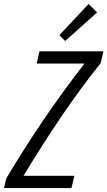

<svg xmlns="http://www.w3.org/2000/svg" viewBox="-34 -953 544 973"><path d="M-14 0 -2 -49Q81 -189 177 -331.5Q273 -474 394 -631H152L166 -693H490L476 -633Q372 -503 276 -361Q180 -219 85 -62H343L328 0ZM296 -745 267 -775 415 -933 458 -890Z"/></svg>

Font: Ubuntu Sans Condensed
Style: Italic
Weight: 400
Width: 3
Italic angle: -13.5°
Designer: Dalton Maag Ltd
Foundry: Dalton Maag Ltd
Version: Version 1.006; ttfautohint (v1.8.4.7-5d5b)